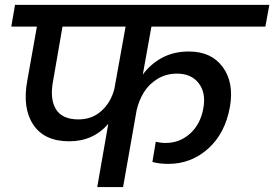

<svg xmlns="http://www.w3.org/2000/svg" viewBox="-20 -760 1114 780"><path d="M298.8 -274.9Q354.5 -274.9 392.8 -310.1Q431.2 -345.2 444.8 -399.9L490.2 -651.9H233.9L195.8 -432.1Q181.6 -358.4 207 -316.7Q232.4 -274.9 298.8 -274.9ZM25.9 -651.9 41 -740.2H1074.2L1058.1 -651.9H595.2L560.1 -457Q591.3 -500 638.7 -525.4Q686 -550.8 747.1 -550.8Q838.4 -550.8 884.8 -487.8Q931.2 -424.8 914.1 -326.2Q895 -218.3 825.7 -156.2Q756.3 -94.2 664.1 -94.2Q627.9 -94.2 599.1 -102.1L612.8 -184.1Q633.3 -179.2 652.8 -179.2Q710 -179.2 752.4 -217.5Q794.9 -255.9 806.2 -320.8Q817.4 -383.3 787.1 -422.1Q756.8 -460.9 699.2 -460.9Q654.8 -460.9 619.9 -439.5Q585 -418 564.9 -385.7Q544.9 -353.5 535.2 -313L480 0H375L419.9 -256.8Q358.4 -186 261.2 -186Q160.2 -186 115.2 -253.4Q70.3 -320.8 90.8 -432.1L129.9 -651.9Z"/></svg>

Font: SVN-Poppins Medium
Style: Italic
Weight: 500
Italic angle: -10°
Designer: Ninad Kale (Devanagari), Jonny Pinhorn (Latin)
Foundry: Indian Type Foundry
Version: Version 3.002 2017